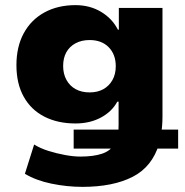

<svg xmlns="http://www.w3.org/2000/svg" viewBox="-20 -537 720 748"><path d="M301 191Q241 191 180.5 178.5Q120 166 77 140L113 26Q137 41 169 51Q201 61 234 67Q267 73 293 73Q344 73 377 62Q410 51 426 25L440 42H267V-32H457L439 -14Q441 -23 441.5 -31.5Q442 -40 442 -50V-141H437Q416 -102 373 -79Q330 -56 274 -56Q205 -56 153 -82.5Q101 -109 72.5 -160Q44 -211 44 -283Q44 -355 72.5 -407.5Q101 -460 153 -488.5Q205 -517 274 -517Q330 -517 373.5 -491Q417 -465 439 -422L443 -421V-506H613V-83Q613 -64 611.5 -46.5Q610 -29 608 -13L596 -32H674V42H580L600 23Q573 113 496.5 152Q420 191 301 191ZM329 -177Q360 -177 382.5 -189.5Q405 -202 418 -225Q431 -248 431 -279Q431 -325 403.5 -353Q376 -381 329 -381Q298 -381 274.5 -368.5Q251 -356 238.5 -333.5Q226 -311 226 -280Q226 -249 239 -225.5Q252 -202 275 -189.5Q298 -177 329 -177Z"/></svg>

Font: Nunito Sans 7pt Black
Style: Regular
Weight: 900
Designer: Vernon Adams
Foundry: Vernon Adams
Version: Version 3.101;gftools[0.9.27]